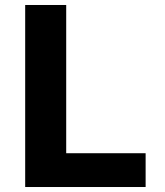

<svg xmlns="http://www.w3.org/2000/svg" viewBox="-20 -750 660 770"><path d="M81 0H564V-135.5H245.5V-730H81Z"/></svg>

Font: Monaspace Neon ExtraBold
Style: Regular
Weight: 800
Designer: Riley Cran & the Lettermatic Team
Foundry: Lettermatic
Version: Version 1.200 (Monaspace Neon)